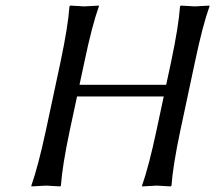

<svg xmlns="http://www.w3.org/2000/svg" viewBox="-20 -668 774 691"><path d="M595.7 -444.8Q623 -574.2 627.9 -645L630.9 -647.9Q632.8 -647.9 681.2 -645Q681.2 -645 733.9 -647.9V-645Q709.5 -577.6 681.6 -444.8L629.4 -200.2Q602.1 -70.8 597.2 0L594.2 2.9Q592.3 2.9 543.9 0Q543.9 0 491.2 2.9V0Q515.6 -68.8 543.5 -200.2L569.3 -320.8H257.3L231.4 -200.2Q204.1 -70.8 199.2 0L196.3 2.9Q194.3 2.9 146 0Q146 0 93.3 2.9L92.8 0Q117.2 -68.8 145.5 -200.2L197.8 -444.8Q225.1 -574.2 230 -645L232.9 -647.9Q234.9 -647.9 283.2 -645Q283.2 -645 335.9 -647.9V-645Q311.5 -577.6 283.7 -444.8L266.1 -362.8H578.1Z"/></svg>

Font: Linux Biolinum Capitals O
Style: Italic Samll Caps
Weight: 400
Italic angle: -12°
Designer: Philipp H. Poll
Foundry: Philipp H. Poll
Version: Version 0.6.2